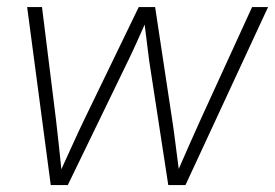

<svg xmlns="http://www.w3.org/2000/svg" viewBox="-20 -536 796 556"><path d="M127 0 58.6 -515.6H101.6L142.1 -189.9Q146.5 -154.3 150.1 -118.2Q153.8 -82 157.7 -45.9Q174.3 -82 190.7 -118.2Q207 -154.3 224.1 -189.9L381.8 -515.6H429.2L478.5 -189.9Q483.9 -154.8 488.3 -118.7Q492.7 -82.5 497.6 -46.9Q513.2 -82.5 529.1 -118.7Q544.9 -154.8 561 -189.9L710 -515.6H756.3L517.1 0H467.3L412.1 -359.4Q408.7 -385.3 405.5 -411.9Q402.3 -438.5 398.9 -464.8Q387.2 -438.5 375.2 -411.9Q363.3 -385.3 350.6 -359.4L176.3 0Z"/></svg>

Font: Inter Display ExtraLight
Style: Italic
Weight: 200
Italic angle: -9.39999°
Designer: Rasmus Andersson
Foundry: rsms
Version: Version 4.000;git-a52131595